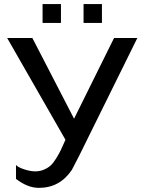

<svg xmlns="http://www.w3.org/2000/svg" viewBox="-20 -908 706 938"><path d="M650.9 -722.2 367.2 -147.9 331.1 -78.1Q272 9.8 169.9 9.8Q114.7 9.8 58.1 -34.2V-102.1Q68.4 -90.3 98.6 -80.6Q128.9 -70.8 151.9 -70.8Q174.8 -70.8 193.8 -78.9Q212.9 -86.9 226.1 -98.4Q239.3 -109.9 253.4 -132.6Q267.6 -155.3 276.6 -173.8Q285.6 -192.4 299.8 -225.1L15.1 -722.2H138.2L341.8 -328.1L537.1 -722.2ZM277.8 -795.9H188V-888.2H277.8ZM478 -795.9H388.2V-888.2H478Z"/></svg>

Font: Perun
Style: Regular
Weight: 400
Version: Version 1.0000